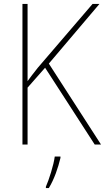

<svg xmlns="http://www.w3.org/2000/svg" viewBox="-20 -734 533 975"><path d="M493 0 228 -411 485 -714H450L172 -390C150 -362 132 -339 120 -322V-714H94V0H120V-289L209 -390L461 0ZM287 68V61H258C253 103 228 181 213 214V221H228C256 175 275 118 287 68Z"/></svg>

Font: Noto Sans Arabic UI SmCn Th
Style: Regular
Weight: 100
Width: 4
Designer: Monotype Design Team, Nadine Chahine and Nizar Qandah
Foundry: Monotype Imaging Inc.
Version: Version 2.010